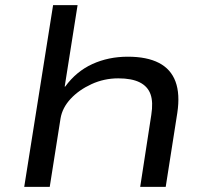

<svg xmlns="http://www.w3.org/2000/svg" viewBox="-20 -725 812 745"><path d="M74 0 186 -705H281L231 -389H233Q276 -448 338.5 -476.5Q401 -505 476 -505Q550 -505 596.5 -481Q643 -457 661 -408.5Q679 -360 668 -287L623 0H524L567 -279Q575 -329 564 -359.5Q553 -390 522 -405.5Q491 -421 439 -421Q384 -421 335 -398.5Q286 -376 254 -341.5Q222 -307 215 -266L173 0Z"/></svg>

Font: Nunito Sans 7pt Expanded
Style: Italic
Weight: 400
Width: 7
Italic angle: -9°
Designer: Vernon Adams
Foundry: Vernon Adams
Version: Version 3.101;gftools[0.9.27]